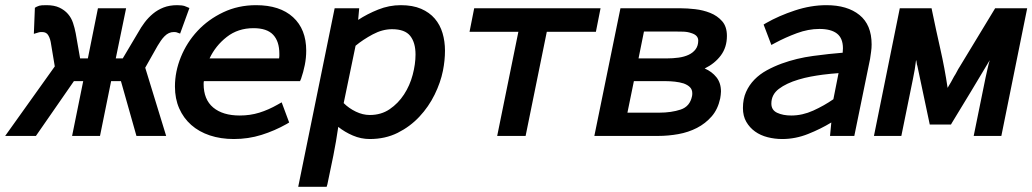

<svg xmlns="http://www.w3.org/2000/svg" viewBox="-55 -526 3995 743"><path d="M157 -269 143 -353Q140 -376 132 -389Q125 -402 108 -402Q99 -402 96 -401L76 -395L80 -496L87 -500Q97 -505 107 -505.5Q117 -506 125 -506Q155 -506 175 -496.5Q195 -487 208 -472Q221 -457 227.5 -437.5Q234 -418 238 -397L255 -300H285L324 -494H433L393 -300H420L480 -401Q491 -421 505 -439.5Q519 -458 537 -473Q555 -488 578 -497Q601 -506 631 -506Q639 -506 648.5 -505Q658 -504 666 -500L678 -495L642 -396L628 -401Q625 -402 617 -402Q598 -402 582 -386Q574 -378 567.5 -368.5Q561 -359 555 -349L507 -264L588 0H473L413 -212H375L332 0H224L267 -212H231L84 0H-35Z M756 -300H1025Q1026 -305 1026 -309Q1026 -313 1026 -318Q1026 -366 1002 -391.5Q978 -417 926 -417Q866 -417 822.5 -383Q779 -349 756 -300ZM734 -212Q733 -208 733 -201Q733 -141 770 -110Q807 -79 873 -79Q913 -79 948.5 -90Q984 -101 1019 -121L1035 -130L1064 -52L1054 -46Q1008 -20 957 -4Q906 12 850 12Q799 12 757 -2Q715 -16 685 -42.5Q655 -69 638.5 -106.5Q622 -144 622 -191Q622 -249 645 -305.5Q668 -362 709.5 -406.5Q751 -451 809 -478.5Q867 -506 936 -506Q1028 -506 1079 -459.5Q1130 -413 1130 -330Q1130 -302 1124.5 -274.5Q1119 -247 1110 -221L1106 -212Z M1376 -81Q1420 -81 1453 -103.5Q1486 -126 1508.5 -160.5Q1531 -195 1542 -236.5Q1553 -278 1553 -315Q1553 -361 1532.5 -387Q1512 -413 1462 -413Q1425 -413 1387.5 -393Q1350 -373 1321 -349L1275 -127Q1295 -107 1322 -94Q1349 -81 1376 -81ZM1254 -35Q1246 21 1235 76Q1224 131 1212 187L1209 197H1099L1240 -494H1335L1331 -449Q1366 -472 1408.5 -489Q1451 -506 1496 -506Q1542 -506 1574.5 -492Q1607 -478 1627.5 -454Q1648 -430 1657.5 -398Q1667 -366 1667 -330Q1667 -292 1659 -252Q1650 -207 1627 -160Q1604 -113 1568 -74.5Q1532 -36 1484 -12Q1436 12 1376 12Q1342 12 1310.5 -1.5Q1279 -15 1254 -35Z M1951 -403H1762L1780 -494H2269L2251 -403H2061L1979 0H1869Z M2526 -300Q2549 -300 2571 -303Q2593 -306 2610 -314Q2627 -322 2637 -335.5Q2647 -349 2647 -369Q2647 -390 2620 -398Q2606 -403 2589 -403.5Q2572 -404 2558 -404H2437L2416 -300ZM2496 -90Q2543 -90 2579 -102Q2615 -114 2623 -154Q2624 -158 2624 -165Q2624 -179 2615.5 -188Q2607 -197 2591 -203Q2575 -208 2556.5 -210Q2538 -212 2521 -212H2398L2373 -90ZM2672 -261Q2700 -249 2717.5 -227Q2735 -205 2735 -172Q2735 -165 2734 -158.5Q2733 -152 2732 -145Q2723 -103 2699 -75.5Q2675 -48 2642 -31Q2609 -14 2570 -7Q2531 0 2492 0H2245L2346 -494H2579Q2604 -494 2635 -490.5Q2666 -487 2693.5 -476Q2721 -465 2739.5 -444Q2758 -423 2758 -387Q2758 -343 2734.5 -311.5Q2711 -280 2672 -261Z M3007 -79Q3050 -79 3092 -98Q3134 -117 3170 -142L3190 -243Q3161 -241 3129 -237Q3106 -234 3082 -229.5Q3058 -225 3035 -218Q2988 -204 2959 -182Q2930 -160 2930 -125Q2930 -100 2952.5 -89.5Q2975 -79 3007 -79ZM3162 -52Q3121 -27 3072 -7.5Q3023 12 2972 12Q2943 12 2915.5 5Q2888 -2 2867 -17Q2846 -32 2833 -54.5Q2820 -77 2820 -108Q2820 -143 2832 -170Q2844 -197 2864.5 -218Q2885 -239 2912.5 -254Q2940 -269 2970 -280Q3028 -301 3091.5 -309.5Q3155 -318 3206 -322Q3206 -327 3206.5 -330.5Q3207 -334 3207 -339Q3207 -378 3184 -396Q3161 -414 3116 -414Q3073 -414 3028.5 -397.5Q2984 -381 2945 -360L2930 -352L2900 -431L2910 -437Q2959 -465 3021 -485.5Q3083 -506 3143 -506Q3224 -506 3271 -468Q3318 -430 3318 -354Q3318 -340 3316 -326Q3314 -312 3312 -298L3251 0H3157Z M3490 -294Q3486 -258 3478 -221L3433 0H3327L3427 -494H3550L3552 -484Q3567 -411 3584 -336Q3601 -261 3612 -186Q3619 -197 3625 -208Q3631 -219 3637 -230Q3643 -239 3648 -249Q3653 -259 3659 -268L3796 -494H3920L3820 0H3713L3759 -226Q3763 -243 3766.5 -259.5Q3770 -276 3775 -293Q3739 -232 3702.5 -172Q3666 -112 3629 -51L3625 -44H3543L3495 -271Q3493 -276 3492.5 -282Q3492 -288 3490 -294Z"/></svg>

Font: Codetta
Style: Bold Italic
Weight: 700
Italic angle: -11°
Designer: Ulrich Proeller
Foundry: PROSA GmbH
Version: Version 2.00;September 29, 2018;FontCreator 11.5.0.2427 64-b